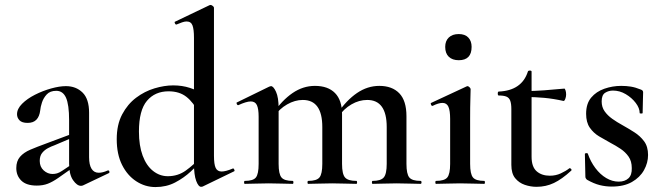

<svg xmlns="http://www.w3.org/2000/svg" viewBox="-20 -745 2683 778"><path d="M317 6Q313 8 308 8Q292 8 276 -15Q260 -38 260 -82V-258Q260 -321 247.5 -349Q235 -377 208 -377Q183 -377 169.5 -362.5Q156 -348 150 -329.5Q144 -311 143 -298Q140 -273 127.5 -260Q115 -247 92 -247Q69 -247 59 -257.5Q49 -268 49 -282Q49 -304 69.5 -324.5Q90 -345 121.5 -361Q153 -377 187 -386.5Q221 -396 247 -396Q288 -396 314.5 -370Q341 -344 341 -288V-108Q341 -77 351 -61Q361 -45 380 -45Q396 -45 416 -54Q421 -56 423 -50.5Q425 -45 420 -43ZM129 7Q87 7 66.5 -13Q46 -33 46 -64Q46 -92 61 -109.5Q76 -127 103 -138.5Q130 -150 163 -162L270 -202L273 -187L200 -156Q188 -152 174 -144.5Q160 -137 150.5 -125Q141 -113 141 -93Q141 -69 157 -54.5Q173 -40 193 -40Q202 -40 211 -42.5Q220 -45 232 -53L286 -89L287 -74L216 -24Q193 -8 173.5 -0.5Q154 7 129 7Z M610 13Q568 13 532 -10.5Q496 -34 474.5 -77Q453 -120 453 -181Q453 -240 475 -281.5Q497 -323 531.5 -349Q566 -375 606 -387Q646 -399 682 -399Q718 -399 749 -389Q780 -379 805 -363L786 -287Q764 -330 735.5 -352.5Q707 -375 663 -375Q608 -375 575.5 -336.5Q543 -298 543 -212Q543 -155 558 -114.5Q573 -74 600 -52.5Q627 -31 660 -31Q701 -31 733 -54Q765 -77 794 -109L803 -101Q782 -77 753.5 -50.5Q725 -24 689.5 -5.5Q654 13 610 13ZM847 -714V-114Q847 -79 854 -64.5Q861 -50 878 -50Q886 -50 897.5 -53Q909 -56 923 -62Q926 -64 929 -58.5Q932 -53 929 -51L801 11Q798 12 795 12Q784 12 775 -12Q766 -36 766 -82V-592Q766 -626 760 -642Q754 -658 736 -658Q728 -658 718 -654.5Q708 -651 696 -646Q692 -644 689 -650Q686 -656 689 -657L829 -724Q831 -725 833 -725Q837 -725 842 -721Q847 -717 847 -714Z M1490 0Q1487 0 1487 -6Q1487 -12 1490 -12Q1523 -12 1535 -26Q1547 -40 1547 -81V-230Q1547 -340 1468 -340Q1435 -340 1404 -322Q1373 -304 1352 -273L1347 -285Q1384 -339 1426.5 -368Q1469 -397 1517 -397Q1569 -397 1598 -367Q1627 -337 1627 -274V-81Q1627 -40 1638.5 -26Q1650 -12 1684 -12Q1688 -12 1688 -6Q1688 0 1684 0Q1665 0 1640 -1Q1615 -2 1587 -2Q1559 -2 1534 -1Q1509 0 1490 0ZM1229 0Q1226 0 1226 -6Q1226 -12 1229 -12Q1263 -12 1274.5 -26Q1286 -40 1286 -81V-230Q1286 -340 1207 -340Q1175 -340 1143.5 -322Q1112 -304 1091 -273L1086 -285Q1123 -339 1165.5 -368Q1208 -397 1256 -397Q1309 -397 1337.5 -368Q1366 -339 1366 -282V-81Q1366 -40 1378 -26Q1390 -12 1424 -12Q1427 -12 1427 -6Q1427 0 1424 0Q1404 0 1379 -1Q1354 -2 1326 -2Q1299 -2 1273.5 -1Q1248 0 1229 0ZM972 0Q969 0 969 -6Q969 -12 972 -12Q1006 -12 1017 -26Q1028 -40 1028 -81V-272Q1028 -304 1021 -319Q1014 -334 996 -334Q987 -334 974 -330Q961 -326 946 -319Q942 -318 939.5 -323.5Q937 -329 940 -330L1071 -394Q1076 -396 1078 -396Q1088 -396 1098.5 -373Q1109 -350 1109 -306V-81Q1109 -40 1120.5 -26Q1132 -12 1166 -12Q1169 -12 1169 -6Q1169 0 1166 0Q1147 0 1122 -1Q1097 -2 1069 -2Q1042 -2 1016.5 -1Q991 0 972 0Z M1747 0Q1744 0 1744 -6Q1744 -12 1747 -12Q1781 -12 1792.5 -26Q1804 -40 1804 -81V-263Q1804 -297 1797 -312.5Q1790 -328 1773 -328Q1765 -328 1755 -325Q1745 -322 1733 -316Q1729 -315 1726.5 -321Q1724 -327 1727 -328L1871 -395Q1873 -396 1874 -396Q1878 -396 1882.5 -391.5Q1887 -387 1887 -384Q1887 -373 1886 -344Q1885 -315 1885 -264V-81Q1885 -40 1896.5 -26Q1908 -12 1942 -12Q1945 -12 1945 -6Q1945 0 1942 0Q1922 0 1897 -1Q1872 -2 1844 -2Q1817 -2 1791.5 -1Q1766 0 1747 0ZM1839 -501Q1813 -501 1798.5 -515Q1784 -529 1784 -555Q1784 -579 1798.5 -593Q1813 -607 1839 -607Q1864 -607 1877.5 -593Q1891 -579 1891 -555Q1891 -501 1839 -501Z M2154 12Q2130 12 2106.5 4Q2083 -4 2067.5 -23Q2052 -42 2052 -77V-303Q2052 -325 2047.5 -337Q2043 -349 2032 -353.5Q2021 -358 2001 -358Q1997 -358 1997 -366Q1997 -374 2001 -374Q2048 -376 2077.5 -396.5Q2107 -417 2119 -455Q2120 -459 2127 -459Q2134 -459 2134 -455V-110Q2134 -69 2154.5 -51Q2175 -33 2208 -33Q2232 -33 2252.5 -42.5Q2273 -52 2287 -63Q2290 -65 2294 -60.5Q2298 -56 2294 -53Q2257 -19 2224.5 -3.5Q2192 12 2154 12ZM2263 -336Q2223 -345 2185.5 -348.5Q2148 -352 2105 -352V-376Q2146 -376 2184.5 -379Q2223 -382 2267 -386Q2269 -386 2271.5 -379Q2274 -372 2274 -362Q2274 -353 2270.5 -344Q2267 -335 2263 -336Z M2418 -334Q2418 -311 2430 -294Q2442 -277 2461 -263.5Q2480 -250 2502 -238Q2527 -224 2550.5 -209Q2574 -194 2590 -172.5Q2606 -151 2606 -117Q2606 -85 2589.5 -55.5Q2573 -26 2540.5 -7.5Q2508 11 2459 11Q2434 11 2410 5Q2386 -1 2358 -17Q2356 -19 2354 -22Q2352 -25 2352 -29L2350 -121Q2350 -124 2355.5 -124.5Q2361 -125 2362 -122Q2373 -90 2392.5 -64Q2412 -38 2436.5 -23.5Q2461 -9 2487 -9Q2512 -9 2526.5 -22.5Q2541 -36 2540 -64Q2540 -92 2527 -110.5Q2514 -129 2494.5 -142Q2475 -155 2454 -166Q2430 -179 2407.5 -192.5Q2385 -206 2370 -227.5Q2355 -249 2355 -284Q2355 -325 2375.5 -349.5Q2396 -374 2429 -385.5Q2462 -397 2497 -397Q2518 -397 2536.5 -394Q2555 -391 2577 -382Q2586 -379 2586 -371Q2586 -352 2585 -332Q2584 -312 2584 -287Q2584 -285 2578 -285Q2572 -285 2572 -287Q2572 -307 2556 -328Q2540 -349 2515.5 -363.5Q2491 -378 2464 -378Q2446 -378 2432 -369Q2418 -360 2418 -334Z"/></svg>

Font: Cormorant Garamond Light SemiBold
Style: Regular
Weight: 600
Version: Version 4.001